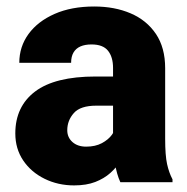

<svg xmlns="http://www.w3.org/2000/svg" viewBox="-20 -558 574 588"><path d="M326.2 -350.1Q326.2 -383.3 310.8 -402.6Q295.4 -421.9 260.3 -421.9Q240.2 -421.9 226.3 -415.8Q212.4 -409.7 205.1 -397.2Q197.8 -384.8 197.8 -365.7H39.1Q39.1 -415 67.4 -453.9Q95.7 -492.7 147.2 -515.4Q198.7 -538.1 268.6 -538.1Q331.1 -538.1 380.1 -517.1Q429.2 -496.1 457.5 -454.1Q485.8 -412.1 485.8 -349.1V-133.3Q485.8 -82 491.7 -55.4Q497.6 -28.8 508.3 -8.8V0H348.6Q337.4 -23.9 331.8 -59.1Q326.2 -94.2 326.2 -131.8ZM346.2 -234.4H274.9Q226.1 -234.4 206.1 -211.7Q186 -189 186 -159.2Q186 -137.2 201.9 -123Q217.8 -108.9 243.7 -108.9Q272 -108.9 292 -119.6Q312 -130.4 322.8 -145.3Q333.5 -160.2 333 -172.4L370.6 -105Q362.3 -85.4 349.6 -65.4Q336.9 -45.4 317.9 -28.3Q298.8 -11.2 271.7 -0.7Q244.6 9.8 207 9.8Q157.7 9.8 116.5 -10.5Q75.2 -30.8 51 -66.7Q26.9 -102.5 26.9 -149.4Q26.9 -231.9 87.6 -277.8Q148.4 -323.7 272.9 -323.7H346.2Z"/></svg>

Font: Heebo ExtraBold
Style: Regular
Weight: 800
Designer: Oded Ezer
Foundry: Ezer Type House
Version: Version 3.100